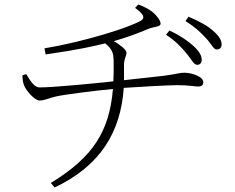

<svg xmlns="http://www.w3.org/2000/svg" viewBox="-20 -779 1040 850"><path d="M805 -543C827 -518 837 -492 853 -492C864 -492 873 -499 873 -514C873 -533 862 -552 836 -576C813 -597 779 -621 730 -644L715 -625C757 -598 784 -569 805 -543ZM892 -610C915 -586 925 -560 939 -560C952 -560 961 -567 961 -582C961 -601 950 -620 923 -643C900 -664 864 -684 815 -705L801 -686C844 -659 868 -636 892 -610ZM79 -445C80 -424 83 -409 87 -400C97 -376 134 -334 155 -334C178 -334 199 -346 228 -352C268 -361 403 -378 480 -385C464 -198 393 -84 205 31L222 51C424 -45 514 -193 528 -390C602 -395 726 -402 766 -402C813 -402 843 -396 857 -396C877 -396 880 -406 880 -416C880 -440 828 -457 797 -457C774 -457 772 -453 709 -444L529 -424V-486C528 -520 540 -529 540 -546C540 -559 511 -581 484 -597C539 -612 591 -632 639 -652C662 -661 691 -660 691 -674C691 -689 673 -710 661 -721C649 -732 625 -748 592 -759L578 -744C619 -715 621 -699 606 -689C557 -658 352 -594 177 -565L182 -538C335 -560 391 -574 446 -587C477 -560 482 -546 483 -511C484 -478 483 -448 482 -419C402 -410 217 -392 155 -392C131 -392 114 -422 96 -451Z"/></svg>

Font: Noto Serif CJK SC ExtraLight
Style: Regular
Weight: 200
Designer: Ryoko NISHIZUKA 西塚涼子 (kana & ideographs); Frank Grießhammer (Latin, Greek & Cyrillic); Wenlong ZHANG 张文龙 (bopomofo); San
Foundry: Adobe
Version: Version 2.001;hotconv 1.1.0;makeotfexe 2.6.0